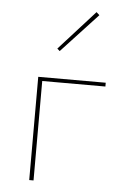

<svg xmlns="http://www.w3.org/2000/svg" viewBox="-51 -717 484 754"><g transform="rotate(5 191.5 -340.0)"><path d="M168 -515 158 -524 299 -680 311 -669ZM359 -392H110V0H93V-407H359Z"/></g></svg>

Font: Ysabeau Infant Thin
Style: Regular
Weight: 200
Designer: Christian Thalmann (Catharsis Fonts)
Version: Version 0.003